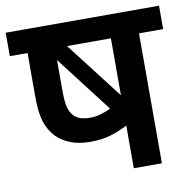

<svg xmlns="http://www.w3.org/2000/svg" viewBox="-72 -694 767 767"><g transform="rotate(-10 311.0 -311.0)"><path d="M622 -622V-527H524V0H410V-173Q375 -155 340 -144.5Q305 -134 257 -134Q212 -134 178 -147.5Q144 -161 122 -183Q96 -211 84 -247.5Q72 -284 72 -350V-527H0V-622ZM410 -527H232L410 -296ZM210 -249Q230 -229 274 -229Q297 -229 318.5 -235.5Q340 -242 358 -251L183 -479V-359Q183 -307 189.5 -285Q196 -263 210 -249Z"/></g></svg>

Font: Noto Sans SemiBold
Style: Regular
Weight: 600
Designer: Monotype Design Team
Foundry: Monotype Imaging Inc.
Version: Version 2.007